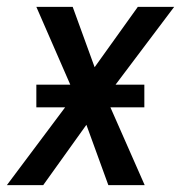

<svg xmlns="http://www.w3.org/2000/svg" viewBox="-27 -540 547 560"><path d="M99 0H-7L163 -227H79V-293H178L79 -520H185L249 -344L375 -520H481L310 -293H394V-227H295L395 0H289L225 -176Z"/></svg>

Font: Iosevka Medium Oblique
Style: Regular
Weight: 500
Italic angle: -9°
Monospace: yes
Designer: Belleve Invis
Foundry: Belleve Invis
Version: Version 32.5.0; ttfautohint (v1.8.4)